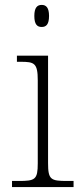

<svg xmlns="http://www.w3.org/2000/svg" viewBox="-20 -763 328 783"><path d="M150 -653C168 -653 180 -663 180 -698C180 -732 168 -743 150 -743C132 -743 120 -732 120 -698C120 -663 132 -653 150 -653ZM29 0H280V-25H254C187 -25 176 -30 176 -98V-536H49V-511H64C120 -511 134 -506 134 -435V-97C134 -30 123 -25 56 -25H29Z"/></svg>

Font: Noto Serif Lao ExtraLight
Style: Regular
Weight: 200
Designer: Monotype Design Team
Foundry: Monotype Imaging Inc.
Version: Version 2.003